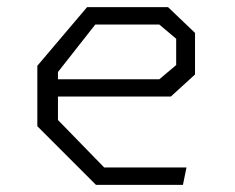

<svg xmlns="http://www.w3.org/2000/svg" viewBox="-20 -520 660 540"><path d="M250 0H494.5L504.5 -49H273L143 -182.5V-248.5H460.5L528.5 -310.5V-427.5L452.5 -500H225L85 -335V-165ZM143 -297V-317.5L248 -451H428L475.5 -411V-337L428 -297Z"/></svg>

Font: Monaspace Krypton ExtraLight
Style: Regular
Weight: 200
Designer: Riley Cran & the Lettermatic Team
Foundry: Lettermatic
Version: Version 1.101 (Monaspace Krypton)